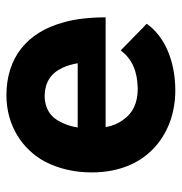

<svg xmlns="http://www.w3.org/2000/svg" viewBox="-4 -557 566 598"><g transform="rotate(-90 279.0 -258.0)"><path d="M302 -112C258 -112 226 -127 206 -156C194 -171 186 -190 182 -212H524C524 -259 519 -308 508 -344C478 -455 400 -521 281 -521C189 -521 113 -473 74 -400C52 -356 41 -309 41 -255C41 -184 62 -122 101 -78C145 -27 214 5 296 5C386 5 464 -27 504 -84L421 -165C393 -128 354 -113 302 -112ZM280 -402C321 -401 350 -383 367 -346C373 -333 378 -317 381 -299H181C184 -319 190 -337 198 -352C213 -384 241 -402 280 -402Z"/></g></svg>

Font: Arthouse Owned
Style: Bold
Weight: 700
Designer: Jeremy Tribby
Foundry: Tribby Type
Version: Version 1.000;PS 001.000;hotconv 1.0.88;makeotf.lib2.5.64775